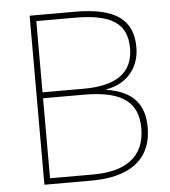

<svg xmlns="http://www.w3.org/2000/svg" viewBox="-52 -761 716 808"><g transform="rotate(-5 306.5 -357.0)"><path d="M294 -714H103V0H303C449 0 557 -56 557 -203C557 -293 516 -357 398 -375V-377C490 -393 539 -461 539 -542C539 -657 469 -714 294 -714ZM303 -388H129V-689H291C446 -689 512 -646 512 -541C512 -440 444 -388 303 -388ZM129 -363H300C443 -363 530 -325 530 -202C530 -79 447 -25 311 -25H129Z"/></g></svg>

Font: Noto Sans Gurmukhi Thin
Style: Regular
Weight: 100
Designer: Jelle Bosma - Monotype Design Team
Foundry: Monotype Imaging Inc.
Version: Version 2.004